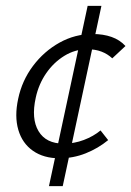

<svg xmlns="http://www.w3.org/2000/svg" viewBox="-20 -535 448 655"><path d="M183 5Q129 5 92.5 -20.5Q56 -46 42.5 -92Q29 -138 42 -198Q55 -260 92.5 -310Q130 -360 183 -389.5Q236 -419 296 -419Q332 -419 360.5 -409Q389 -399 408 -378L363 -336Q347 -351 326 -359Q305 -367 278 -367Q236 -367 199.5 -344.5Q163 -322 137.5 -285Q112 -248 102 -202Q86 -130 111.5 -87.5Q137 -45 197 -45Q233 -45 266 -57.5Q299 -70 323 -90L349 -57Q315 -29 272.5 -12Q230 5 183 5ZM147 100 279 -515H326L194 100Z"/></svg>

Font: Ysabeau Infant
Style: Italic
Weight: 400
Italic angle: -12°
Designer: Christian Thalmann (Catharsis Fonts)
Version: Version 2.001;gftools[0.9.30]; featfreeze: ss01,ss02,lnum